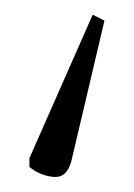

<svg xmlns="http://www.w3.org/2000/svg" viewBox="-20 -50 182 261"><path d="M106 -30 122 -22 77 169Q71 192 53 190.5Q35 189 20 177V165Z"/></svg>

Font: Noto Serif ExtraCondensed ExtraLight
Style: Regular
Weight: 200
Width: 2
Designer: Monotype Design Team
Foundry: Monotype Imaging Inc.
Version: Version 2.015